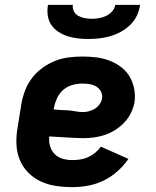

<svg xmlns="http://www.w3.org/2000/svg" viewBox="-20 -760 640 788"><path d="M277 8Q243 8 209.5 3Q176 -2 147 -15.5Q118 -29 95.5 -52Q73 -75 61 -104.5Q49 -134 47.5 -167.5Q46 -201 52 -235L68 -335Q73 -363 83.5 -390Q94 -417 112 -440.5Q130 -464 155 -482Q180 -500 207 -510.5Q234 -521 262.5 -524.5Q291 -528 318 -528Q347 -528 375 -524.5Q403 -521 428.5 -511.5Q454 -502 476 -485.5Q498 -469 511.5 -446.5Q525 -424 530.5 -396.5Q536 -369 532 -340Q528 -318 517.5 -296.5Q507 -275 490.5 -257.5Q474 -240 453.5 -227Q433 -214 411 -206.5Q389 -199 366.5 -196Q344 -193 321 -193Q304 -193 286.5 -194Q269 -195 251.5 -196Q234 -197 217 -198Q200 -199 182 -200Q180 -180 185.5 -160.5Q191 -141 204.5 -127.5Q218 -114 237 -108.5Q256 -103 277 -103Q293 -103 309.5 -105.5Q326 -108 341.5 -115Q357 -122 370.5 -133Q384 -144 394 -158L507 -108Q488 -80 461.5 -56.5Q435 -33 404.5 -18.5Q374 -4 341.5 2Q309 8 277 8ZM321 -300Q333 -300 345.5 -303.5Q358 -307 369.5 -314Q381 -321 389 -332.5Q397 -344 399 -356Q401 -371 394.5 -384Q388 -397 375.5 -404.5Q363 -412 348.5 -414.5Q334 -417 319 -417Q299 -417 278 -411.5Q257 -406 240 -391.5Q223 -377 214 -357Q205 -337 201 -317L200 -311Q215 -309 230.5 -308.5Q246 -308 261 -307Q276 -306 290.5 -303Q305 -300 321 -300ZM343 -600Q321 -600 299 -602.5Q277 -605 257 -611.5Q237 -618 219.5 -629.5Q202 -641 190.5 -658Q179 -675 176 -696.5Q173 -718 177 -740H279Q277 -725 283.5 -713Q290 -701 302 -694.5Q314 -688 328 -685.5Q342 -683 357 -683Q371 -683 386 -685.5Q401 -688 415 -694.5Q429 -701 440 -713Q451 -725 453 -740H555Q552 -718 542 -696.5Q532 -675 514.5 -658Q497 -641 476 -629.5Q455 -618 432.5 -611.5Q410 -605 387.5 -602.5Q365 -600 343 -600Z"/></svg>

Font: Iosevka SS04 Heavy Extended
Style: Italic
Weight: 900
Width: 7
Italic angle: -9°
Monospace: yes
Designer: Belleve Invis
Foundry: Belleve Invis
Version: Version 19.0.0; ttfautohint (v1.8.4)